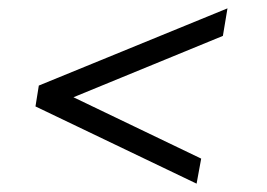

<svg xmlns="http://www.w3.org/2000/svg" viewBox="-20 -502 640 460"><path d="M451 -62 65 -247 73 -297 525 -482 514 -416 156 -269 462 -122Z"/></svg>

Font: Spectral ExtraBold
Style: Italic
Weight: 800
Italic angle: -10°
Designer: Jean-Baptiste Levee
Foundry: Production Type
Version: Version 2.001